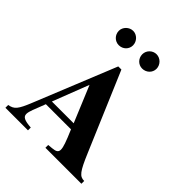

<svg xmlns="http://www.w3.org/2000/svg" viewBox="-246 -1065 1215 1215"><g transform="rotate(45 361.0 -458.0)"><path d="M384 -236H189L283 -479ZM689 0V-25C648 -25 630 -47 579 -168L357 -690H329L108 -145C70 -51 55 -33 9 -25V0H211V-25C152 -29 130 -40 130 -66C130 -90 149 -132 161 -163L174 -197H399C433 -118 445 -83 445 -61C445 -39 432 -31 399 -28L367 -25V0ZM301 -850C301 -886 271 -916 237 -916C202 -916 172 -886 172 -852C172 -816 201 -787 236 -787C273 -787 301 -815 301 -850ZM511 -850C511 -886 481 -916 446 -916C411 -916 382 -887 382 -852C382 -816 410 -787 445 -787C482 -787 511 -815 511 -850Z"/></g></svg>

Font: XITS Math
Style: Bold
Weight: 700
Designer: MicroPress Inc., with final additions and corrections provided by Coen Hoffman, Elsevier (retired)
Version: Version 1.302